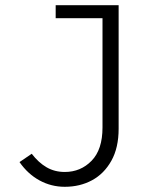

<svg xmlns="http://www.w3.org/2000/svg" viewBox="-20 -710 576 738"><path d="M55 -87 102 -119Q128 -85 159 -67Q190 -49 229 -49Q290 -49 332 -92Q374 -135 374 -220V-640H194V-690H436V-215Q436 -142 408 -92Q380 -42 333.5 -17Q287 8 229 8Q177 8 132 -16.5Q87 -41 55 -87Z"/></svg>

Font: Radio Canada Light
Style: Regular
Weight: 300
Designer: Charles Daoud, Etienne Aubert Bonn, Alexandre Saumier Demers, Jacques Le Bailly
Foundry: Radio-Canada
Version: Version 2.104;gftools[0.9.28.dev5+ged2979d]